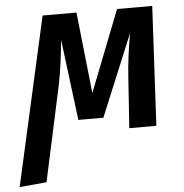

<svg xmlns="http://www.w3.org/2000/svg" viewBox="-94 -580 811 848"><g transform="rotate(-5 311.5 -156.0)"><path d="M612 -529H456L315 -169L276 -529H126L-41 217L79 206L170 -215C183 -277 191 -342 198 -415L243 -56H354L504 -418C490 -338 483 -282 479 -219L464 0H584Z"/></g></svg>

Font: Fira Sans Medium
Style: Italic
Weight: 500
Italic angle: -8°
Designer: bBox Type GmbH & Carrois Corporate GbR & Edenspiekermann AG
Foundry: bBox Type GmbH & Carrois Corporate GbR & Edenspiekermann AG
Version: Version 4.301;PS 004.301;hotconv 1.0.88;makeotf.lib2.5.64775